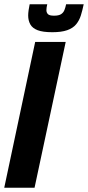

<svg xmlns="http://www.w3.org/2000/svg" viewBox="-30 -886 415 906"><path d="M-10 0 136 -688H280L133 0ZM217 -734Q172 -734 147.5 -743.5Q123 -753 113 -771Q103 -789 103 -813Q103 -824 105 -838Q107 -852 110 -866H193Q191 -858 190 -851Q189 -844 189 -838Q189 -827 196 -819.5Q203 -812 225 -812Q247 -812 258 -819Q269 -826 274 -838.5Q279 -851 282 -866H365Q359 -837 351.5 -813Q344 -789 329 -771Q314 -753 287 -743.5Q260 -734 217 -734Z"/></svg>

Font: Saira Condensed ExtraBold
Style: Italic
Weight: 800
Width: 3
Italic angle: -12°
Designer: Hector Gatti with collaboration of the Omnibus-Type team
Foundry: Omnibus-Type
Version: Version 1.101